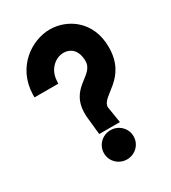

<svg xmlns="http://www.w3.org/2000/svg" viewBox="-153 -672 681 764"><g transform="rotate(-30 188.0 -290.0)"><path d="M9 -387H118L119 -401C122 -455 165 -486 202 -483C230 -481 256 -461 257 -413C259 -342 143 -353 150 -219L159 -132H254L242 -207C242 -259 365 -267 365 -413C365 -533 276 -591 196 -591C113 -591 13 -525 9 -402ZM137 -56C137 -18 168 11 205 11C242 11 273 -18 273 -56C273 -94 242 -123 205 -123C168 -123 137 -94 137 -56Z"/></g></svg>

Font: Charger Sport
Style: BlkNrw
Weight: 900
Designer: Jasper
Foundry: Cannot Into Space Fonts
Version: Version 1.1